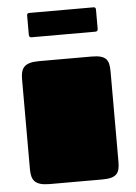

<svg xmlns="http://www.w3.org/2000/svg" viewBox="-51 -738 552 778"><g transform="rotate(-5 225.0 -349.0)"><path d="M45 -68C45 -23 58 0 120 0H334C395 0 405 -22 405 -67V-432C405 -479 395 -500 334 -500H120C58 -500 45 -477 45 -432ZM358 -599C364 -599 368 -602 368 -610V-688C368 -695 365 -698 358 -698H98C91 -698 88 -695 88 -688V-610C88 -602 92 -599 98 -599Z"/></g></svg>

Font: Fascinate
Style: Regular
Weight: 900
Designer: Astigmatic (AOETI)
Foundry: Astigmatic (AOETI)
Version: Version 1.000